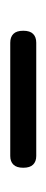

<svg xmlns="http://www.w3.org/2000/svg" viewBox="126 -768 92 384"><g transform="rotate(-90 172.0 -576.0)"><path d="M28.5 -575.5Q28.5 -589 34.8 -595.2Q41 -601.5 52 -601.5H278.5Q290 -601.5 296.2 -595.2Q302.5 -589 302.5 -575.5Q302.5 -562 296.2 -555.8Q290 -549.5 278.5 -549.5H52Q41 -549.5 34.8 -555.8Q28.5 -562 28.5 -575.5Z"/></g></svg>

Font: Fraunces 36pt
Style: Regular
Weight: 400
Version: Version 1.000;[b76b70a41]